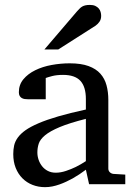

<svg xmlns="http://www.w3.org/2000/svg" viewBox="-20 -753 549 785"><path d="M331.1 -267.1Q263.7 -250 224.1 -233.4Q184.6 -216.8 164.3 -200Q144 -183.1 138.4 -165.8Q132.8 -148.4 132.8 -129.9Q132.8 -114.3 137.9 -99.4Q143.1 -84.5 152.6 -72.8Q162.1 -61 176 -54Q189.9 -46.9 208 -46.9Q228 -46.9 249.8 -54.2Q271.5 -61.5 289.6 -70.3Q310.5 -80.6 331.1 -94.2ZM344.2 0 331.1 -59.1Q304.7 -39.1 276.9 -23.4Q264.6 -16.6 251 -10.3Q237.3 -3.9 222.9 1.2Q208.5 6.3 193.6 9.3Q178.7 12.2 164.1 12.2Q136.7 12.2 113 2.9Q89.4 -6.3 71.8 -23.9Q54.2 -41.5 44.2 -66.4Q34.2 -91.3 34.2 -123Q34.2 -141.6 37.8 -158.2Q41.5 -174.8 52.7 -190.4Q64 -206.1 84.2 -220.5Q104.5 -234.9 137.5 -249Q170.4 -263.2 218 -277.1Q265.6 -291 331.1 -305.2V-348.1Q331.1 -398.4 308.6 -422.6Q286.1 -446.8 237.8 -446.8Q211.4 -446.8 192.9 -441.9Q174.3 -437 167 -434.1V-347.2H94.2Q87.4 -347.2 80.8 -348.1Q74.2 -349.1 68.8 -352.3Q63.5 -355.5 60.3 -361.1Q57.1 -366.7 57.1 -376Q57.1 -406.7 75.7 -429Q94.2 -451.2 124 -465.8Q153.8 -480.5 190.9 -487.3Q228 -494.1 265.1 -494.1Q311.5 -494.1 342 -482.9Q372.6 -471.7 390.4 -451.7Q408.2 -431.6 415.5 -404.3Q422.9 -377 422.9 -344.2V-64Q422.9 -54.7 429 -48.8Q435.1 -43 443.8 -42L492.2 -39.1V0ZM393.6 -688Q393.6 -674.3 387 -664.6Q380.4 -654.8 370.6 -647.9L218.3 -550.8H161.6L294.4 -706.1Q300.3 -712.4 305.2 -717.5Q310.1 -722.7 315.9 -726.1Q321.8 -729.5 329.3 -731.2Q336.9 -732.9 347.7 -732.9Q360.8 -732.9 369.6 -728.8Q378.4 -724.6 383.8 -718.3Q389.2 -711.9 391.4 -703.9Q393.6 -695.8 393.6 -688Z"/></svg>

Font: BabelStone Ogham
Style: Regular
Weight: 400
Designer: Andrew West
Foundry: BabelStone
Version: Version 2.02 March 14, 2022